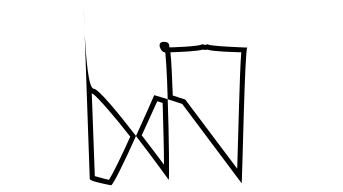

<svg xmlns="http://www.w3.org/2000/svg" viewBox="-20 -553 1017 569"><path d="M228 -533C228 -533 229 -496 231 -451ZM231 -451 246 -23C244 -16 299 -6 309 -4C314 -2 351 -78 383 -150C330 -219 271 -290 258 -290C242 -290 235 -381 231 -451ZM252 -276C255 -275 254 -275 255 -275C269 -266 321 -206 366 -148C341 -92 315 -39 303 -20C290 -23 271 -28 261 -31ZM383 -150C434 -84 480 -20 480 -20C482 -17 481 -147 477 -259L437 -271C436 -268 411 -211 383 -150ZM400 -152C419 -194 438 -234 446 -253L462 -248C464 -180 466 -108 466 -65C449 -88 424 -121 400 -152ZM466 -414C466 -414 467 -414 467 -413C465 -413 465 -414 466 -414ZM466 -429C441 -429 458 -398 467 -398H482V-413C482 -430 471 -428 471 -428L470 -429ZM467 -413C471 -404 475 -336 477 -259L520 -245L696 -10C698 -4 705 -412 713 -412C713 -412 594 -416 596 -422L588 -420L578 -422C580 -416 480 -411 467 -413ZM485 -398C516 -399 564 -401 581 -406L588 -405L594 -406C614 -400 666 -399 695 -398C690 -338 686 -140 683 -53L529 -258L492 -270C490 -327 488 -372 485 -398Z"/></svg>

Font: Ampere
Style: OuLn
Weight: 400
Version: Version 1